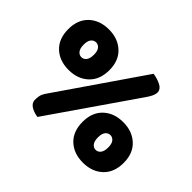

<svg xmlns="http://www.w3.org/2000/svg" viewBox="-132 -836 1063 1063"><g transform="rotate(45 399.5 -304.5)"><path d="M538 -617Q572 -612 598.5 -598.5Q625 -585 627 -562Q627 -546 619 -529Q611 -512 598 -494L252 7Q220 2 198.5 -11.5Q177 -25 175 -48Q175 -64 177.5 -79.5Q180 -95 193 -115ZM351 -458Q351 -383 306 -341Q261 -299 190 -299Q118 -299 73.5 -341Q29 -383 29 -458Q29 -532 73.5 -574Q118 -616 190 -616Q261 -616 306 -574Q351 -532 351 -458ZM150 -458Q150 -428 161.5 -413.5Q173 -399 190 -399Q207 -399 218.5 -413.5Q230 -428 230 -458Q230 -487 218.5 -501Q207 -515 190 -515Q173 -515 161.5 -501Q150 -487 150 -458ZM770 -151Q770 -76 725 -34Q680 8 609 8Q537 8 492.5 -34Q448 -76 448 -151Q448 -225 492.5 -267Q537 -309 609 -309Q680 -309 725 -267Q770 -225 770 -151ZM569 -151Q569 -121 580.5 -106.5Q592 -92 609 -92Q626 -92 637.5 -106.5Q649 -121 649 -151Q649 -180 637.5 -194Q626 -208 609 -208Q592 -208 580.5 -194Q569 -180 569 -151Z"/></g></svg>

Font: Baloo Paaji
Style: Regular
Weight: 400
Designer: Shuchita Grover and Ek Type
Foundry: Ek Type
Version: Version 1.007;PS 1.000;hotconv 1.0.88;makeotf.lib2.5.647800